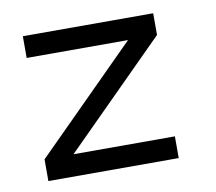

<svg xmlns="http://www.w3.org/2000/svg" viewBox="-56 -480 611 544"><g transform="rotate(-10 250.0 -208.5)"><path d="M41.7 -354.2H333.3L41.7 -62.5V0H416.7V-62.5H125L416.7 -354.2V-416.7H41.7Z"/></g></svg>

Font: Amy Mono
Style: Regular
Weight: 400
Monospace: yes
Version: Version 001.000